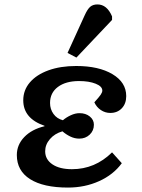

<svg xmlns="http://www.w3.org/2000/svg" viewBox="-20 -833 641 867"><path d="M287 14Q176 14 116 -24Q56 -62 56 -133Q56 -179 89.5 -214Q123 -249 181 -263V-265Q85 -298 85 -380Q85 -426 115 -461Q145 -496 199 -515.5Q253 -535 324 -535Q426 -535 488 -498Q550 -461 550 -399Q550 -365 530 -344Q510 -323 478 -323Q455 -323 435.5 -336Q416 -349 406 -371Q427 -394 434.5 -405Q442 -416 442 -424Q442 -443 412 -455Q382 -467 337 -467Q277 -467 241.5 -440.5Q206 -414 206 -368Q206 -340 221.5 -318.5Q237 -297 264 -290Q279 -303 299.5 -312.5Q320 -322 339 -322Q367 -322 385.5 -307Q404 -292 404 -270Q404 -243 385 -225Q366 -207 338 -207Q317 -207 297.5 -216.5Q278 -226 262 -240Q227 -230 205.5 -205Q184 -180 184 -150Q184 -113 216.5 -91Q249 -69 305 -69Q409 -69 486 -145L530 -96Q492 -44 427.5 -15Q363 14 287 14ZM325 -573 285 -594 362 -763Q375 -792 387.5 -802.5Q400 -813 420 -813Q463 -813 486 -759V-743Z"/></svg>

Font: Literata 7pt SemiBold
Style: Italic
Weight: 600
Italic angle: -2°
Designer: Latin by Veronika Burian and Jose Scaglione. Greek by Irene Vlachou. Cyrillic by Vera Evstafieva
Foundry: TypeTogether
Version: Version 3.002